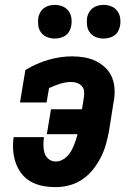

<svg xmlns="http://www.w3.org/2000/svg" viewBox="-20 -759 540 787"><path d="M208 8Q181 8 155 3Q129 -2 106.5 -14.5Q84 -27 68.5 -47Q53 -67 44.5 -91.5Q36 -116 34 -142.5Q32 -169 36 -197H160Q158 -180 158 -163.5Q158 -147 162.5 -132Q167 -117 179.5 -107Q192 -97 209 -97Q221 -97 233 -102.5Q245 -108 254.5 -117.5Q264 -127 270.5 -138Q277 -149 282 -161Q287 -173 291 -185Q295 -197 298 -209H172L189 -311H316L324 -361Q326 -373 324.5 -385.5Q323 -398 315 -406.5Q307 -415 296 -419Q285 -423 272 -423Q249 -423 226 -415.5Q203 -408 181 -398L171 -339H62L84 -472Q128 -499 177.5 -513.5Q227 -528 276 -528Q302 -528 327 -523.5Q352 -519 373.5 -508.5Q395 -498 412.5 -481Q430 -464 439 -442Q448 -420 449.5 -394.5Q451 -369 446 -343L427 -223Q422 -196 414.5 -168.5Q407 -141 393.5 -114.5Q380 -88 361.5 -64.5Q343 -41 318 -24Q293 -7 264.5 0.5Q236 8 208 8ZM404 -601Q388 -601 373 -607Q358 -613 348.5 -625.5Q339 -638 337 -654Q335 -670 337 -687Q339 -698 345 -708.5Q351 -719 360.5 -726Q370 -733 381.5 -736Q393 -739 405 -739Q421 -739 436 -733Q451 -727 460.5 -714.5Q470 -702 472.5 -686Q475 -670 472 -653Q470 -642 464.5 -631.5Q459 -621 449 -614Q439 -607 427.5 -604Q416 -601 404 -601ZM204 -601Q188 -601 173 -607Q158 -613 148.5 -625.5Q139 -638 137 -654Q135 -670 137 -687Q139 -698 145 -708.5Q151 -719 160.5 -726Q170 -733 181.5 -736Q193 -739 205 -739Q221 -739 236 -733Q251 -727 260.5 -714.5Q270 -702 272.5 -686Q275 -670 272 -653Q270 -642 264.5 -631.5Q259 -621 249 -614Q239 -607 227.5 -604Q216 -601 204 -601Z"/></svg>

Font: Iosevka Curly Slab Extrabold
Style: Italic
Weight: 800
Italic angle: -9°
Monospace: yes
Designer: Belleve Invis
Foundry: Belleve Invis
Version: Version 22.1.2; ttfautohint (v1.8.4)